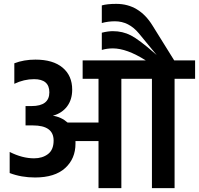

<svg xmlns="http://www.w3.org/2000/svg" viewBox="-20 -972 1028 992"><path d="M880 -660H988V-565H882V0H765V-565H607V0H489V-243H370V-230Q370 -152 316.5 -103.5Q263 -55 161 -55Q90 -55 30 -78V-187Q95 -154 156 -154Q199 -154 228 -176Q257 -198 257 -246Q257 -324 150 -324H112V-424H143Q235 -424 235 -495Q235 -563 156 -563Q104 -563 54 -539V-645Q103 -664 163 -664Q254 -664 303.5 -622.5Q353 -581 353 -509Q353 -457 326.5 -422Q300 -387 253 -374Q296 -368 329 -339H489V-565H407V-660H733Q635 -722 563 -722Q533 -722 506 -714V-803Q538 -811 563 -811Q614 -811 656.5 -789Q699 -767 780 -696L790 -687L698 -799Q646 -862 574 -862Q538 -862 506 -853V-944Q533 -952 581 -952Q699 -952 768 -840Z"/></svg>

Font: Hind SemiBold
Style: Regular
Weight: 600
Designer: Manushi Parikh, Satya Rajpurohit
Foundry: Indian Type Foundry
Version: Version 2.001;PS 1.0;hotconv 1.0.79;makeotf.lib2.5.61930; tt